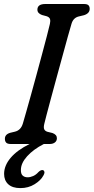

<svg xmlns="http://www.w3.org/2000/svg" viewBox="-24 -720 468 960"><path d="M197.5 -101Q193 -82.5 197.2 -73.5Q201.5 -64.5 213.5 -61L238 -55Q260.5 -47 260.5 -29Q260.5 -15.5 250.5 -7.8Q240.5 0 224.5 0H195Q142.5 27 111.5 61.5Q80.5 96 80.5 129.5Q80 149.5 89.5 158Q99 166.5 114 166.5Q127.5 166.5 141.8 160.2Q156 154 168 140.5Q180.5 128.5 190 130.5Q195.5 131.5 197.8 138.2Q200 145 193 157.5Q180.5 181.5 149.2 201Q118 220.5 78 220.5Q38 220.5 17.2 201.2Q-3.5 182 -3.5 149.5Q-3.5 108 29.2 69.2Q62 30.5 124 0H30.5Q13 0 6.8 -7Q0.5 -14 0.5 -25.5Q0 -48 27 -56L50 -61.5Q80.5 -68.5 90.5 -103Q95.5 -120 106 -156.8Q116.5 -193.5 130 -242.2Q143.5 -291 158 -344.2Q172.5 -397.5 186 -448Q199.5 -498.5 210 -538.5Q220.5 -578.5 225.5 -600.5Q229 -616 225.8 -625.2Q222.5 -634.5 208.5 -639L186 -645Q163 -653.5 163 -671.5Q163 -700 203 -700H395Q412.5 -700 418.5 -693.5Q424.5 -687 424.5 -676Q424.5 -653 396 -644L369 -637.5Q342 -630.5 333.5 -601Q326.5 -578 314.8 -535.8Q303 -493.5 288.8 -441Q274.5 -388.5 259.5 -334Q244.5 -279.5 231.5 -230.8Q218.5 -182 209.2 -147.2Q200 -112.5 197.5 -101Z"/></svg>

Font: Fraunces 72pt S100
Style: Italic
Weight: 400
Italic angle: -16°
Version: Version 1.000; ttfautohint (v1.8.3)